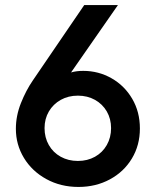

<svg xmlns="http://www.w3.org/2000/svg" viewBox="-20 -740 623 768"><path d="M43.5 -224.6Q43.5 -276.9 63.7 -327.6Q84 -378.4 110.8 -417.5L316.9 -719.7H451.7L264.2 -450.2Q285.2 -456.5 313 -456.5Q374 -456.5 426 -427Q478 -397.5 508.8 -345Q539.6 -292.5 539.6 -226.1Q539.6 -159.2 507.6 -106Q475.6 -52.7 419.4 -22.5Q363.3 7.8 293.9 7.8Q222.7 7.8 165.3 -23.7Q107.9 -55.2 75.7 -108.4Q43.5 -161.6 43.5 -224.6ZM424.3 -227.5Q424.3 -264.6 407.2 -294.2Q390.1 -323.7 359.9 -340.6Q329.6 -357.4 291.5 -357.4Q253.4 -357.4 223.1 -340.6Q192.9 -323.7 175.5 -294.2Q158.2 -264.6 158.2 -227.5Q158.2 -189.9 175.3 -159.9Q192.4 -129.9 222.9 -113Q253.4 -96.2 291.5 -96.2Q329.6 -96.2 359.9 -113Q390.1 -129.9 407.2 -159.9Q424.3 -189.9 424.3 -227.5Z"/></svg>

Font: Reddit Sans SemiBold
Style: Regular
Weight: 600
Designer: Stephen Hutchings
Foundry: Reddit
Version: Version 1.013